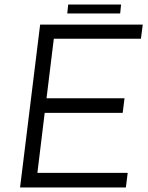

<svg xmlns="http://www.w3.org/2000/svg" viewBox="-20 -822 651 842"><path d="M68 0 156 -714H606L598 -652H216L184 -391H526L518 -327H176L144 -64H540L532 0ZM275 -763 279 -802H511L507 -763Z"/></svg>

Font: Josefin Sans
Style: Italic
Weight: 400
Italic angle: -7.5°
Designer: Santiago Orozco
Foundry: Typemade